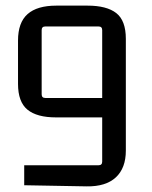

<svg xmlns="http://www.w3.org/2000/svg" viewBox="-20 -658 540 682"><path d="M427 -123Q427 -61 391.5 -28Q356 5 288 4L66 0V-71H330Q343 -71 343 -84V-551Q343 -564 330 -564H141Q128 -564 128 -551V-323Q128 -310 141 -310H354V-241H179Q111 -241 77.5 -268.5Q44 -296 44 -360V-514Q44 -578 78 -608Q112 -638 180 -638H291Q359 -638 393 -611.5Q427 -585 427 -520Z"/></svg>

Font: Gemunu Libre ExtraLight
Style: Regular
Weight: 400
Version: Version 1.100